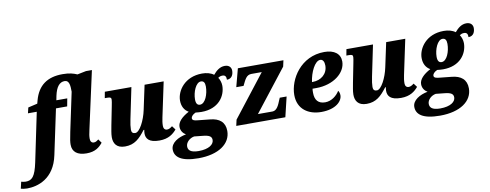

<svg xmlns="http://www.w3.org/2000/svg" viewBox="-210 -1176 4651 1822"><g transform="rotate(-10 2116.0 -265.0)"><path d="M-73 240C27 240 190 196 236 -27L328 -461H436L450 -536H345L353 -577C371 -662 404 -702 454 -702C499 -702 502 -647 502 -591L423 -218C408 -147 405 -122 405 -97C405 -27 454 10 541 10C626 10 666 -26 698 -65L672 -101C652 -86 643 -80 626 -80C606 -80 593 -95 593 -120C593 -148 596 -164 606 -209L727 -760H670L585 -743C550 -758 512 -770 445 -770C299 -770 207 -706 169 -566L161 -536L71 -515L58 -461H143L45 9C17 142 -14 174 -75 174C-89 174 -107 170 -118 167L-133 232C-120 236 -92 240 -73 240Z M1243 10C1331 10 1377 -28 1410 -67L1383 -103C1363 -88 1350 -80 1332 -80C1311 -80 1298 -95 1298 -120C1298 -150 1302 -171 1308 -201L1379 -536H1195L1145 -302C1125 -205 1072 -100 1029 -100C1004 -100 993 -113 993 -139C993 -162 998 -200 1006 -237L1068 -536H812L801 -476H825C858 -476 863 -469 863 -451C863 -438 859 -422 853 -389L818 -212C812 -177 802 -133 802 -99C802 -42 828 9 912 9C1004 9 1053 -39 1111 -115H1118C1116 -106 1114 -92 1114 -81C1114 -32 1140 10 1243 10Z M1579 240C1773 240 1892 155 1892 32C1892 -53 1839 -96 1749 -104L1634 -116C1604 -119 1581 -123 1581 -145C1581 -159 1596 -179 1626 -192C1639 -190 1668 -188 1683 -188C1847 -188 1920 -298 1920 -399C1920 -428 1909 -460 1895 -479C1910 -489 1920 -493 1938 -493C1963 -493 1974 -478 1973 -447C2023 -447 2037 -489 2037 -524C2037 -554 2017 -580 1975 -580C1928 -580 1893 -551 1862 -514C1833 -536 1793 -546 1750 -546C1582 -546 1500 -423 1500 -329C1500 -274 1523 -233 1563 -211C1492 -173 1452 -130 1452 -85C1452 -44 1476 -18 1500 -4C1424 10 1351 52 1351 116C1351 188 1411 240 1579 240ZM1681 -258C1656 -258 1642 -275 1642 -316C1642 -386 1678 -474 1726 -474C1752 -474 1765 -457 1765 -419C1765 -346 1732 -258 1681 -258ZM1592 173C1509 173 1491 143 1491 111C1491 74 1527 37 1573 29L1650 37C1717 43 1740 58 1740 92C1740 134 1692 173 1592 173Z M1984 0H2457L2503 -192H2437L2427 -169C2410 -126 2389 -75 2346 -75H2206L2520 -477L2533 -536H2094L2048 -362H2118L2120 -366C2146 -418 2162 -461 2211 -461H2311L1997 -58Z M2803 10C2944 10 3008 -59 3008 -115C3008 -134 3002 -151 2994 -160C2968 -117 2917 -74 2855 -74C2788 -74 2756 -113 2756 -183C2756 -196 2756 -210 2758 -222H2795C2959 -222 3081 -318 3081 -428C3081 -502 3024 -546 2928 -546C2700 -546 2577 -344 2577 -193C2577 -55 2680 10 2803 10ZM2771 -285H2764C2776 -377 2825 -479 2877 -479C2902 -479 2916 -455 2916 -418C2916 -337 2851 -285 2771 -285Z M3571 10C3659 10 3705 -28 3738 -67L3711 -103C3691 -88 3678 -80 3660 -80C3639 -80 3626 -95 3626 -120C3626 -150 3630 -171 3636 -201L3707 -536H3523L3473 -302C3453 -205 3400 -100 3357 -100C3332 -100 3321 -113 3321 -139C3321 -162 3326 -200 3334 -237L3396 -536H3140L3129 -476H3153C3186 -476 3191 -469 3191 -451C3191 -438 3187 -422 3181 -389L3146 -212C3140 -177 3130 -133 3130 -99C3130 -42 3156 9 3240 9C3332 9 3381 -39 3439 -115H3446C3444 -106 3442 -92 3442 -81C3442 -32 3468 10 3571 10Z M3907 240C4101 240 4220 155 4220 32C4220 -53 4167 -96 4077 -104L3962 -116C3932 -119 3909 -123 3909 -145C3909 -159 3924 -179 3954 -192C3967 -190 3996 -188 4011 -188C4175 -188 4248 -298 4248 -399C4248 -428 4237 -460 4223 -479C4238 -489 4248 -493 4266 -493C4291 -493 4302 -478 4301 -447C4351 -447 4365 -489 4365 -524C4365 -554 4345 -580 4303 -580C4256 -580 4221 -551 4190 -514C4161 -536 4121 -546 4078 -546C3910 -546 3828 -423 3828 -329C3828 -274 3851 -233 3891 -211C3820 -173 3780 -130 3780 -85C3780 -44 3804 -18 3828 -4C3752 10 3679 52 3679 116C3679 188 3739 240 3907 240ZM4009 -258C3984 -258 3970 -275 3970 -316C3970 -386 4006 -474 4054 -474C4080 -474 4093 -457 4093 -419C4093 -346 4060 -258 4009 -258ZM3920 173C3837 173 3819 143 3819 111C3819 74 3855 37 3901 29L3978 37C4045 43 4068 58 4068 92C4068 134 4020 173 3920 173Z"/></g></svg>

Font: Noto Serif SemiCondensed Black
Style: Italic
Weight: 900
Width: 4
Italic angle: -12°
Designer: Monotype Design Team
Foundry: Monotype Imaging Inc.
Version: Version 2.014